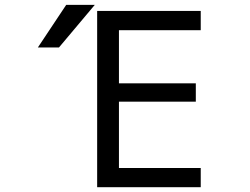

<svg xmlns="http://www.w3.org/2000/svg" viewBox="-20 -778 1040 800"><path d="M225.6 -580.1H137.7L255.9 -757.8H375ZM475.6 -652.3V-430.7H795.9V-354.5H475.6V-78.1H816.4V2H384.8V-732.4H816.4V-652.3Z"/></svg>

Font: Gen Shin Gothic Monospace Regular
Style: Regular
Weight: 400
Designer: [Source Han Sans]
Ryoko NISHIZUKA  (kana & ideographs); Paul D. Hunt (Latin, Greek & Cyrillic); Wenlong ZHANG  (bopomofo
Version: Version 1.002.20150607